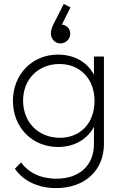

<svg xmlns="http://www.w3.org/2000/svg" viewBox="-20 -754 626 981"><path d="M267 207C413 207 511 117 511 -18V-465H460V-372C426 -437 359 -475 276 -475C144 -475 46 -373 46 -239C46 -103 144 -3 277 -3C359 -3 426 -42 460 -106V-18C460 91 386 159 268 159C187 159 124 127 88 76L56 108C100 172 176 207 267 207ZM98 -240C98 -349 175 -427 284 -427C390 -427 463 -350 463 -239C463 -125 391 -50 286 -50C176 -50 98 -129 98 -240ZM240 -582C240 -554 263 -532 288 -532C316 -532 339 -554 339 -582C339 -609 317 -628 296 -628L340 -716L306 -734L254 -632C242 -608 240 -593 240 -582Z"/></svg>

Font: MV Cash ExtraLight
Style: Regular
Weight: 200
Designer: Rodrigo Fuenzalida
Foundry: fragTYPE
Version: Version 1.100;Glyphs 3.1.2 (3151)